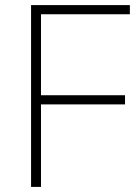

<svg xmlns="http://www.w3.org/2000/svg" viewBox="-20 -734 537 754"><path d="M141 0V-324H471V-360H141V-678H490V-714H102V0Z"/></svg>

Font: Noto Sans Arabic ExtLt
Style: Regular
Weight: 200
Designer: Monotype Design Team, Nadine Chahine, Nizar Qandah and Khaled Hosny
Foundry: Monotype Imaging Inc.
Version: Version 2.012